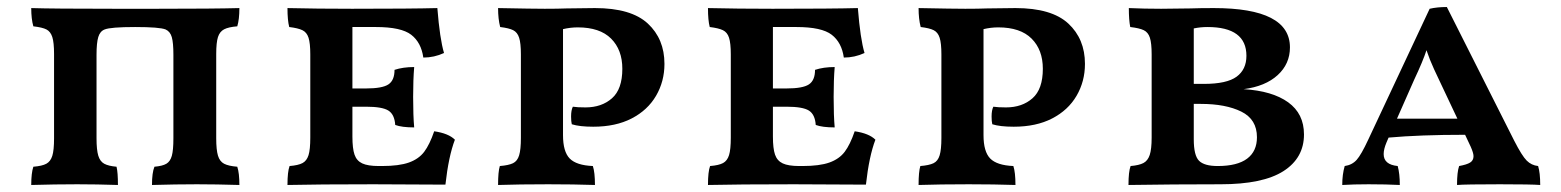

<svg xmlns="http://www.w3.org/2000/svg" viewBox="-20 -525 4448 547"><path d="M75 -50Q100 -52 112 -58.5Q124 -65 129 -81Q134 -97 134 -131V-371Q134 -404 129 -419.5Q124 -435 112.5 -441Q101 -447 75 -450Q69 -471 69 -502Q131 -500 305 -500H428Q590 -500 662 -502Q662 -470 656 -450Q631 -448 618.5 -441.5Q606 -435 601 -419.5Q596 -404 596 -371V-131Q596 -98 601 -81.5Q606 -65 618.5 -58.5Q631 -52 656 -50Q662 -32 662 2Q596 0 541 0Q481 0 413 2Q413 -33 420 -50Q443 -52 454 -58.5Q465 -65 469.5 -81Q474 -97 474 -131V-369Q474 -403 469.5 -419Q465 -435 452 -441Q435 -448 365 -448Q295 -448 278 -441Q265 -436 260 -419.5Q255 -403 255 -369V-131Q255 -98 260 -81.5Q265 -65 277 -58.5Q289 -52 312 -50Q316 -34 316 2Q256 0 200 0Q137 0 69 2Q69 -32 75 -50Z M1276 -127Q1258 -80 1249 1L1044 0Q885 0 799 2Q799 -36 805 -52Q830 -54 842 -60.5Q854 -67 859 -83Q864 -99 864 -133V-370Q864 -402 859 -417.5Q854 -433 841.5 -439Q829 -445 804 -448Q799 -467 799 -502Q883 -500 983 -500Q1152 -500 1226 -502Q1233 -414 1245 -374Q1217 -361 1186 -361Q1180 -404 1151.5 -426Q1123 -448 1051 -448H984V-273H1023Q1069 -273 1086.5 -284.5Q1104 -296 1104 -326Q1128 -334 1160 -334Q1157 -298 1157 -249Q1157 -195 1160 -162Q1125 -162 1106 -169Q1104 -199 1086.5 -210Q1069 -221 1023 -221H984V-136Q984 -102 990 -84.5Q996 -67 1012 -59.5Q1028 -52 1059 -52H1068Q1117 -52 1145 -62Q1173 -72 1188.5 -92.5Q1204 -113 1217 -151Q1258 -145 1276 -127Z M1753 -329Q1753 -383 1721 -415Q1689 -447 1626 -447Q1605 -447 1584 -442V-140Q1584 -93 1603 -73.5Q1622 -54 1669 -52Q1675 -34 1675 2Q1615 0 1542 0Q1459 0 1399 2Q1399 -36 1404 -52Q1429 -54 1441.5 -60Q1454 -66 1459 -82.5Q1464 -99 1464 -132V-370Q1464 -402 1459 -417.5Q1454 -433 1442 -439Q1430 -445 1405 -448Q1399 -471 1399 -502Q1499 -500 1532 -500Q1570 -500 1594 -501L1675 -502Q1778 -502 1825.5 -458Q1873 -414 1873 -343Q1873 -293 1849 -252Q1825 -211 1779.5 -187.5Q1734 -164 1670 -164Q1631 -164 1609 -171Q1607 -179 1607 -193Q1607 -211 1612 -221Q1625 -219 1648 -219Q1694 -219 1723.5 -245Q1753 -271 1753 -329Z M2474 -127Q2456 -80 2447 1L2242 0Q2083 0 1997 2Q1997 -36 2003 -52Q2028 -54 2040 -60.5Q2052 -67 2057 -83Q2062 -99 2062 -133V-370Q2062 -402 2057 -417.5Q2052 -433 2039.5 -439Q2027 -445 2002 -448Q1997 -467 1997 -502Q2081 -500 2181 -500Q2350 -500 2424 -502Q2431 -414 2443 -374Q2415 -361 2384 -361Q2378 -404 2349.5 -426Q2321 -448 2249 -448H2182V-273H2221Q2267 -273 2284.5 -284.5Q2302 -296 2302 -326Q2326 -334 2358 -334Q2355 -298 2355 -249Q2355 -195 2358 -162Q2323 -162 2304 -169Q2302 -199 2284.5 -210Q2267 -221 2221 -221H2182V-136Q2182 -102 2188 -84.5Q2194 -67 2210 -59.5Q2226 -52 2257 -52H2266Q2315 -52 2343 -62Q2371 -72 2386.5 -92.5Q2402 -113 2415 -151Q2456 -145 2474 -127Z M2951 -329Q2951 -383 2919 -415Q2887 -447 2824 -447Q2803 -447 2782 -442V-140Q2782 -93 2801 -73.5Q2820 -54 2867 -52Q2873 -34 2873 2Q2813 0 2740 0Q2657 0 2597 2Q2597 -36 2602 -52Q2627 -54 2639.5 -60Q2652 -66 2657 -82.5Q2662 -99 2662 -132V-370Q2662 -402 2657 -417.5Q2652 -433 2640 -439Q2628 -445 2603 -448Q2597 -471 2597 -502Q2697 -500 2730 -500Q2768 -500 2792 -501L2873 -502Q2976 -502 3023.5 -458Q3071 -414 3071 -343Q3071 -293 3047 -252Q3023 -211 2977.5 -187.5Q2932 -164 2868 -164Q2829 -164 2807 -171Q2805 -179 2805 -193Q2805 -211 2810 -221Q2823 -219 2846 -219Q2892 -219 2921.5 -245Q2951 -271 2951 -329Z M3695 -142Q3695 -75 3636.5 -37.5Q3578 0 3457 0Q3321 0 3195 2Q3195 -36 3201 -52Q3225 -54 3237.5 -60.5Q3250 -67 3255.5 -83.5Q3261 -100 3261 -133V-370Q3261 -402 3256 -417.5Q3251 -433 3238.5 -439Q3226 -445 3200 -448Q3196 -468 3196 -502Q3240 -500 3288 -500L3371 -501Q3398 -502 3438 -502Q3655 -502 3655 -390Q3655 -343 3620 -311Q3585 -279 3523 -271Q3605 -266 3650 -233.5Q3695 -201 3695 -142ZM3420 -448Q3400 -448 3381 -444V-286H3410Q3475 -286 3503 -306.5Q3531 -327 3531 -366Q3531 -448 3420 -448ZM3561 -134Q3561 -185 3516.5 -207Q3472 -229 3401 -229H3381V-128Q3381 -82 3396 -67Q3411 -52 3449 -52Q3505 -52 3533 -73Q3561 -94 3561 -134Z M4368 2Q4343 0 4253 0Q4155 0 4131 2Q4131 -35 4137 -52Q4159 -56 4168.5 -62Q4178 -68 4178 -80Q4178 -89 4170 -107L4154 -141Q4025 -141 3936 -133L3930 -119Q3922 -100 3922 -86Q3922 -56 3962 -52Q3968 -30 3968 2Q3930 0 3879 0Q3836 0 3804 2Q3804 -28 3811 -52Q3832 -55 3845 -69.5Q3858 -84 3878 -127L4053 -500Q4074 -505 4102 -505L4294 -124Q4316 -81 4329.5 -67.5Q4343 -54 4362 -52Q4368 -33 4368 2ZM4132 -187 4081 -295Q4078 -301 4065.5 -328Q4053 -355 4044 -382Q4034 -351 4009 -298L3960 -187Z"/></svg>

Font: Vollkorn SC SemiBold
Style: Regular
Weight: 600
Designer: Friedrich Althausen
Foundry: Friedrich Althausen
Version: Version 4.015